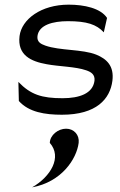

<svg xmlns="http://www.w3.org/2000/svg" viewBox="-20 -482 515 825"><path d="M318 132C322 98 298 71 264 71C230 71 195 98 194 132C248 193 198 277 118 323C244 300 309 202 318 132ZM61 -48C104 0 173 11 246 11C395 11 453 -57 463 -135C471 -199 438 -229 394 -247C335 -271 237 -264 175 -286C155 -293 138 -302 141 -327C147 -375 207 -391 272 -391C353 -391 395 -377 426 -343L440 -405C412 -447 342 -462 275 -462C156 -462 73 -399 64 -327C54 -245 113 -218 181 -206C234 -196 304 -196 350 -180C371 -173 389 -162 386 -135C379 -80 321 -60 249 -60C160 -60 112 -75 59 -130Z"/></svg>

Font: Charger
Style: It
Weight: 400
Designer: Jasper
Foundry: Cannot Into Space Fonts
Version: Version 0.98